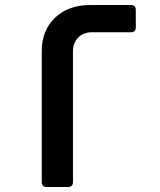

<svg xmlns="http://www.w3.org/2000/svg" viewBox="-20 -750 640 770"><path d="M167.4 0Q147.4 0 147.4 -20V-544.1Q147.4 -628.5 201 -679.3Q254.5 -730 343.4 -730H504.6Q524.6 -730 524.6 -710V-640.7Q524.6 -620.7 504.6 -620.7H349.2Q314.8 -620.7 293.7 -599.6Q272.6 -578.5 272.6 -543.7V-20Q272.6 0 252.6 0Z"/></svg>

Font: Pitagon Sans Mono
Style: Regular
Weight: 400
Monospace: yes
Designer: Travis Tran
Foundry: Pitagon
Version: Version 1.001;gftools[0.9.26]